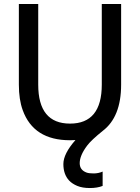

<svg xmlns="http://www.w3.org/2000/svg" viewBox="-20 -700 707 969"><path d="M360.8 6.8Q347.2 7.8 333.5 7.8Q149.4 7.8 94.7 -144Q75.2 -197.3 75.2 -272.9V-679.7H172.9V-272.9Q172.9 -76.2 333.5 -76.2Q493.7 -76.2 493.7 -272.9V-679.7H591.3V-272.9Q591.3 -109.4 498 -39.1Q440.4 7.3 419.9 34.7Q382.3 84.5 382.3 123.5Q382.3 158.2 417 170.9Q429.2 175.3 452.6 175.3Q476.1 175.3 498 166V238.3Q471.2 249 433.6 249Q396 249 370.1 238.3Q344.2 227.5 328.6 210.9Q299.8 179.7 299.8 127.9Q299.8 76.2 360.8 6.8Z"/></svg>

Font: Inder
Style: Regular
Weight: 400
Designer: Irina Smirnova
Foundry: Irina Smirnova
Version: Version 1.001